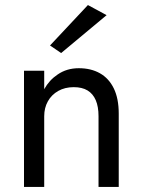

<svg xmlns="http://www.w3.org/2000/svg" viewBox="-20 -740 565 760"><path d="M222 -530 178 -560 328 -720 402 -680ZM155 0H75V-460H155V-387Q175 -423 208 -445Q244 -470 292 -470Q340 -470 375.5 -450Q411 -430 430.5 -390Q450 -350 450 -290V0H370V-280Q370 -318 359 -343.5Q348 -369 326.5 -382Q305 -395 272 -395Q237 -395 210.5 -380Q184 -365 169.5 -339Q155 -313 155 -280Z"/></svg>

Font: Venryn Sans
Style: Regular
Weight: 400
Designer: Owen Earl, indestructible type* (font) & Cristiano Sobral (main changes)
Version: Version 3.600; ttfautohint (v1.8.3)